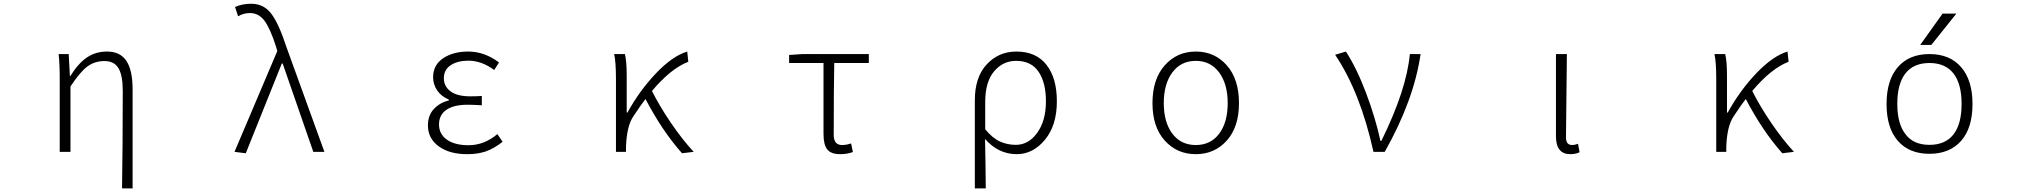

<svg xmlns="http://www.w3.org/2000/svg" viewBox="-20 -828 11040 1047"><path d="M703.1 199.2H645.5Q649.4 -36.1 649.4 -333Q649.4 -417 626 -456.1Q602.5 -495.1 549.8 -495.1Q497.1 -495.1 457 -465.8Q417 -436.5 364.3 -356.4V0H305.7V-394.5Q305.7 -479.5 299.8 -533.2H354.5L361.3 -413.1H363.3Q407.2 -483.4 454.6 -515.1Q502 -546.9 563.5 -546.9Q635.7 -546.9 669.4 -495.6Q703.1 -444.3 703.1 -340.8Z M1320.3 7.8 1258.8 0 1492.2 -549.8 1484.4 -576.2Q1454.1 -670.9 1422.9 -713.9Q1391.6 -756.8 1342.8 -756.8Q1308.6 -756.8 1278.3 -739.3L1261.7 -790Q1300.8 -807.6 1349.6 -807.6Q1418.9 -807.6 1460 -752.4Q1501 -697.3 1541 -574.2L1749 0H1688.5L1521.5 -481.4H1516.6Z M2527.3 12.7Q2430.7 12.7 2372.1 -30.3Q2313.5 -73.2 2313.5 -144.5Q2313.5 -199.2 2346.2 -233.9Q2378.9 -268.6 2427.7 -280.3V-285.2Q2386.7 -301.8 2364.3 -334.5Q2341.8 -367.2 2341.8 -407.2Q2341.8 -473.6 2396.5 -510.3Q2451.2 -546.9 2533.2 -546.9Q2622.1 -546.9 2701.2 -487.3L2674.8 -446.3Q2606.4 -497.1 2534.2 -497.1Q2475.6 -497.1 2438 -472.7Q2400.4 -448.2 2400.4 -401.4Q2400.4 -357.4 2436.5 -330.1Q2472.7 -302.7 2544.9 -302.7Q2580.1 -302.7 2607.4 -304.7V-253.9Q2560.5 -256.8 2529.3 -256.8Q2454.1 -256.8 2414.1 -229Q2374 -201.2 2374 -149.4Q2374 -96.7 2417 -66.4Q2460 -36.1 2535.2 -36.1Q2620.1 -36.1 2692.4 -96.7L2720.7 -54.7Q2672.9 -17.6 2629.4 -2.4Q2585.9 12.7 2527.3 12.7Z M3762.7 0 3699.2 7.8Q3590.8 -114.3 3500 -288.1Q3476.6 -258.8 3433.6 -193.4Q3397.5 -140.6 3393.6 -26.4V0H3338.9V-394.5Q3338.9 -490.2 3329.1 -533.2H3387.7Q3397.5 -495.1 3397.5 -412.1V-213.9H3401.4Q3468.8 -335.9 3558.1 -429.2Q3647.5 -522.5 3727.5 -546.9L3733.4 -491.2Q3637.7 -454.1 3535.2 -332Q3576.2 -250 3638.2 -158.7Q3700.2 -67.4 3762.7 0Z M4561.5 12.7Q4511.7 12.7 4491.2 -13.2Q4470.7 -39.1 4470.7 -97.7V-484.4H4283.2V-528.3L4356.4 -533.2H4717.8V-484.4H4529.3Q4526.4 -350.6 4526.4 -91.8Q4526.4 -37.1 4572.3 -37.1Q4594.7 -37.1 4621.1 -45.9L4630.9 1Q4599.6 12.7 4561.5 12.7Z M5295.9 199.2V-281.2Q5295.9 -407.2 5360.8 -477.1Q5425.8 -546.9 5522.5 -546.9Q5629.9 -546.9 5686.5 -474.6Q5743.2 -402.3 5743.2 -275.4Q5743.2 -144.5 5678.2 -65.9Q5613.3 12.7 5524.4 12.7Q5423.8 12.7 5351.6 -70.3Q5354.5 66.4 5355.5 199.2ZM5519.5 -38.1Q5588.9 -38.1 5636.2 -104Q5683.6 -169.9 5683.6 -275.4Q5683.6 -377 5643.6 -436.5Q5603.5 -496.1 5520.5 -496.1Q5449.2 -496.1 5400.9 -439Q5352.5 -381.8 5352.5 -271.5V-123Q5392.6 -74.2 5433.1 -56.2Q5473.6 -38.1 5519.5 -38.1Z M6264.6 -265.6Q6264.6 -396.5 6331.5 -471.7Q6398.4 -546.9 6501 -546.9Q6603.5 -546.9 6669.9 -471.7Q6736.3 -396.5 6736.3 -265.6Q6736.3 -135.7 6669.9 -61.5Q6603.5 12.7 6501 12.7Q6398.4 12.7 6331.5 -61.5Q6264.6 -135.7 6264.6 -265.6ZM6501 -496.1Q6419.9 -496.1 6373 -433.1Q6326.2 -370.1 6326.2 -265.6Q6326.2 -161.1 6373 -99.1Q6419.9 -37.1 6501 -37.1Q6582 -37.1 6628.4 -99.1Q6674.8 -161.1 6674.8 -265.6Q6674.8 -370.1 6627.9 -433.1Q6581.1 -496.1 6501 -496.1Z M7531.2 0H7469.7Q7397.5 -326.2 7260.7 -529.3L7319.3 -546.9Q7377.9 -457 7429.2 -321.3Q7480.5 -185.5 7507.8 -59.6H7512.7Q7650.4 -338.9 7668 -533.2H7726.6Q7690.4 -282.2 7531.2 0Z M8543 12.7Q8464.8 12.7 8464.8 -85V-533.2H8524.4Q8519.5 -147.5 8519.5 -78.1Q8519.5 -37.1 8553.7 -37.1Q8567.4 -37.1 8585 -43.9L8593.8 2Q8572.3 12.7 8543 12.7Z M9762.7 0 9699.2 7.8Q9590.8 -114.3 9500 -288.1Q9476.6 -258.8 9433.6 -193.4Q9397.5 -140.6 9393.6 -26.4V0H9338.9V-394.5Q9338.9 -490.2 9329.1 -533.2H9387.7Q9397.5 -495.1 9397.5 -412.1V-213.9H9401.4Q9468.8 -335.9 9558.1 -429.2Q9647.5 -522.5 9727.5 -546.9L9733.4 -491.2Q9637.7 -454.1 9535.2 -332Q9576.2 -250 9638.2 -158.7Q9700.2 -67.4 9762.7 0Z M10372.1 -94.7Q10415 -38.1 10501.5 -38.1Q10587.9 -38.1 10632.3 -94.7Q10676.8 -151.4 10676.8 -261.2Q10676.8 -371.1 10632.3 -427.7Q10587.9 -484.4 10501.5 -484.4Q10415 -484.4 10370.6 -427.7Q10326.2 -371.1 10326.2 -261.2Q10326.2 -151.4 10372.1 -94.7ZM10674.8 -60.5Q10612.3 10.7 10501.5 10.7Q10390.6 10.7 10329.1 -60.1Q10267.6 -130.9 10267.6 -260.7Q10267.6 -390.6 10329.1 -461.9Q10390.6 -533.2 10501.5 -533.2Q10612.3 -533.2 10674.3 -461.9Q10736.3 -390.6 10736.3 -260.7Q10736.3 -130.9 10674.8 -60.5ZM10573.2 -753.9H10648.4L10511.7 -583H10451.2Z"/></svg>

Font: GenEi Gothic M Light
Style: Regular
Weight: 300
Designer: o_tamon (Modified); [Source Han Sans]
Ryoko NISHIZUKA  (kana & ideographs); Paul D. Hunt (Latin, Greek & Cyrillic); Wenl
Version: Version 1.1a;Original Version 1.004